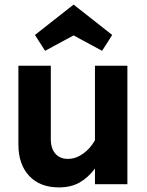

<svg xmlns="http://www.w3.org/2000/svg" viewBox="-20 -801 639 835"><path d="M60 -173V-515H201V-196Q201 -155 221 -132.5Q241 -110 275 -110Q309 -110 340.5 -132Q372 -154 393 -191V-515H534V0H393V-68Q364 -29 326.5 -7.5Q289 14 236 14Q154 14 107 -36Q60 -86 60 -173ZM132 -649 300 -781 468 -649 424 -580 300 -647 176 -580Z"/></svg>

Font: Secular One
Style: Regular
Weight: 400
Designer: Michal Sahar
Foundry: Hagilda
Version: Version 1.000